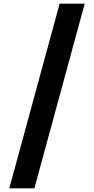

<svg xmlns="http://www.w3.org/2000/svg" viewBox="-20 -820 517 1056"><path d="M446 -800 169 216H31L308 -800Z"/></svg>

Font: Noto Sans Sinhala UI ExtraBold
Style: Regular
Weight: 800
Designer: Jelle Bosma - Monotype Design Team
Foundry: Monotype Imaging Inc.
Version: Version 2.006; ttfautohint (v1.8.4.7-5d5b)